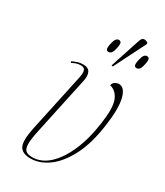

<svg xmlns="http://www.w3.org/2000/svg" viewBox="-202 -886 838 977"><g transform="rotate(30 217.0 -397.5)"><path d="M147 10Q98 10 82.5 -19Q67 -48 83 -127L157 -472Q163 -501 158 -515Q153 -529 133 -529Q119 -529 107 -525Q95 -521 82 -514L79 -522Q96 -530 110 -534.5Q124 -539 140 -539Q172 -539 181.5 -519.5Q191 -500 184 -468L111 -127Q100 -75 100.5 -47.5Q101 -20 113.5 -10Q126 0 151 0Q204 0 248.5 -41Q293 -82 325 -156Q357 -230 370 -327Q384 -423 367.5 -464.5Q351 -506 312 -516Q317 -533 328.5 -538.5Q340 -544 348 -544Q383 -544 396.5 -488Q410 -432 395 -328Q379 -212 339.5 -137Q300 -62 249.5 -26Q199 10 147 10ZM276 -605 268 -607 327 -787Q334 -805 346.5 -805Q359 -805 369 -796L368 -788ZM219 -658Q210 -658 206.5 -666Q203 -674 208 -698Q213 -721 220 -729.5Q227 -738 236 -738Q246 -738 249.5 -729.5Q253 -721 248 -698Q243 -674 236 -666Q229 -658 219 -658ZM384 -658Q375 -658 371.5 -666Q368 -674 373 -698Q378 -721 385 -729.5Q392 -738 401 -738Q411 -738 414.5 -729.5Q418 -721 413 -698Q408 -674 401 -666Q394 -658 384 -658Z"/></g></svg>

Font: Noto Serif Display ExtraCondensed Thin
Style: Italic
Weight: 100
Width: 2
Italic angle: -12°
Designer: Monotype Design Team
Foundry: Monotype Imaging Inc.
Version: Version 2.009